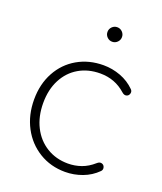

<svg xmlns="http://www.w3.org/2000/svg" viewBox="-128 -754 716 846"><g transform="rotate(20 230.5 -331.0)"><path d="M40 -246Q40 -318 70.5 -374Q101 -430 155 -461Q209 -492 277 -492Q318 -492 357 -477.5Q396 -463 425 -434Q433 -426 430 -415Q427 -404 416.5 -401Q406 -398 395 -408Q345 -453 276 -453Q219 -453 175.5 -427.5Q132 -402 107.5 -355Q83 -308 83 -245Q83 -182 107.5 -133.5Q132 -85 176 -58Q220 -31 276 -31Q308 -31 338 -41.5Q368 -52 395 -76Q406 -86 416.5 -83Q427 -80 430 -69Q433 -58 425 -50Q396 -21 357 -6.5Q318 8 277 8Q209 8 155 -25Q101 -58 70.5 -115.5Q40 -173 40 -246ZM242 -636Q242 -650 252 -660Q262 -670 276 -670Q290 -670 300 -660Q310 -650 310 -636Q310 -622 300 -612Q290 -602 276 -602Q262 -602 252 -612Q242 -622 242 -636Z"/></g></svg>

Font: SN Pro Thin
Style: Regular
Weight: 200
Designer: Tobias Whetton
Foundry: Supernotes
Version: Version 1.003;Glyphs 3.3 (3324)